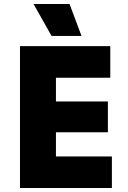

<svg xmlns="http://www.w3.org/2000/svg" viewBox="-20 -941 640 961"><path d="M80 0V-710H532V-552H260V-433H520V-279H260V-158H540V0ZM238 -761 148 -921H328L388 -761Z"/></svg>

Font: Geist Mono Black
Style: Regular
Weight: 900
Monospace: yes
Designer: Basement.studio, Andrés Briganti, Mateo Zaragoza
Foundry: Basement.studio, Vercel, Andrés Briganti, Guido Ferreyra, Mateo Zaragoza
Version: Version 1.500; ttfautohint (v1.8.4.7-5d5b)